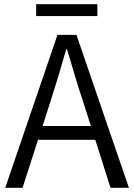

<svg xmlns="http://www.w3.org/2000/svg" viewBox="-20 -899 642 919"><path d="M153 -822V-879H446V-822ZM5 0 255 -732H346L597 0H509L436 -230H162L88 0ZM184 -296H415L377 -415Q356 -477 338 -538Q320 -599 301 -663H297Q279 -599 260.5 -538Q242 -477 222 -415Z"/></svg>

Font: Source Han Sans SC Normal
Style: Regular
Weight: 350
Designer: Ryoko NISHIZUKA 西塚涼子 (kana, bopomofo & ideographs); Paul D. Hunt (Latin, Greek & Cyrillic); Sandoll Communications 산돌커뮤니
Foundry: Adobe
Version: Version 2.004;hotconv 1.0.118;makeotfexe 2.5.65603